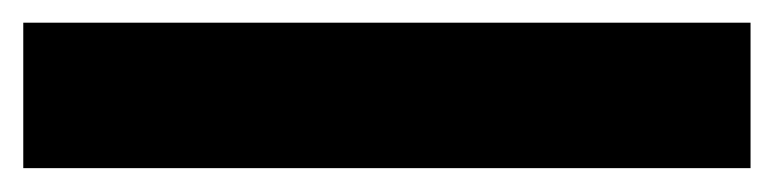

<svg xmlns="http://www.w3.org/2000/svg" viewBox="-20 43 665 165"><path d="M0 62.5H625V187.5H0Z"/></svg>

Font: Vladivostok Bold
Style: Regular
Weight: 700
Width: 4
Designer: Michael Sharanda
Foundry: Michael Sharanda
Version: Version 1.005